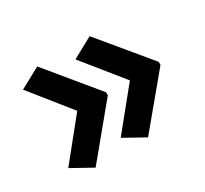

<svg xmlns="http://www.w3.org/2000/svg" viewBox="-99 -632 773 723"><g transform="rotate(-30 287.5 -270.0)"><path d="M535 -263V-276L358 -490L268 -441L406 -270L268 -100L358 -50ZM306 -263V-276L130 -490L40 -441L177 -270L40 -100L130 -50Z"/></g></svg>

Font: Noto Sans Bengali SemiBold
Style: Regular
Weight: 600
Designer: Jelle Bosma - Monotype Design Team
Foundry: Monotype Imaging Inc.
Version: Version 2.003